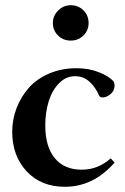

<svg xmlns="http://www.w3.org/2000/svg" viewBox="-20 -698 476 729"><path d="M248.5 -543.9Q220.2 -543.9 200.4 -563.2Q180.7 -582.5 180.7 -610.8Q180.7 -638.2 200.9 -658.2Q221.2 -678.2 248.5 -678.2Q277.3 -678.2 296.9 -658.7Q316.4 -639.2 316.4 -610.8Q316.4 -582.5 296.9 -563.2Q277.3 -543.9 248.5 -543.9ZM226.6 11.2Q135.7 11.2 81.1 -47.6Q26.4 -106.4 26.4 -197.8Q26.4 -244.6 43 -287.8Q59.6 -331.1 89.8 -365Q120.1 -398.9 167 -418.9Q213.9 -439 270 -439Q317.4 -439 355.5 -423.8Q393.6 -408.7 411.6 -388.7Q415 -381.8 415 -372.6Q415 -353.5 399.9 -340.8Q384.8 -328.1 369.1 -328.1Q359.4 -328.1 356.4 -335.4Q342.3 -367.2 319.6 -387.9Q296.9 -408.7 264.6 -408.7Q230 -408.7 203.6 -381.3Q177.2 -354 164.6 -312.3Q151.9 -270.5 151.9 -222.2Q151.9 -141.1 188 -97.4Q224.1 -53.7 290.5 -53.7Q352.1 -53.7 400.4 -96.7L415 -80.6Q334.5 11.2 226.6 11.2Z"/></svg>

Font: Elstob 14pt SemiBold
Style: Regular
Weight: 600
Designer: Peter S. Baker
Version: Version 1.015